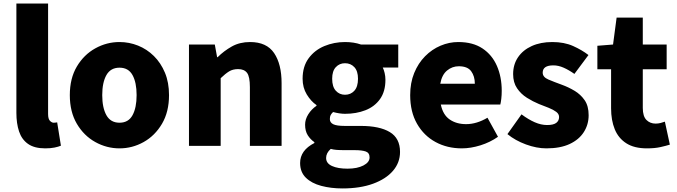

<svg xmlns="http://www.w3.org/2000/svg" viewBox="-20 -819 3801 1078"><path d="M234 14Q173 14 137.5 -11Q102 -36 87 -81Q72 -126 72 -185V-799H250V-179Q250 -151 260.5 -140.5Q271 -130 281 -130Q286 -130 290 -130.5Q294 -131 301 -132L322 -1Q308 5 286 9.5Q264 14 234 14Z M651 14Q579 14 515 -21.5Q451 -57 411.5 -124Q372 -191 372 -285Q372 -379 411.5 -445.5Q451 -512 515 -547.5Q579 -583 651 -583Q705 -583 755 -563Q805 -543 844 -504.5Q883 -466 906 -411Q929 -356 929 -285Q929 -191 889.5 -124Q850 -57 786.5 -21.5Q723 14 651 14ZM651 -130Q701 -130 724 -172Q747 -214 747 -285Q747 -356 724 -397.5Q701 -439 651 -439Q601 -439 577.5 -397.5Q554 -356 554 -285Q554 -214 577.5 -172Q601 -130 651 -130Z M1041 0V-569H1186L1199 -498H1202Q1237 -533 1281.5 -558Q1326 -583 1384 -583Q1477 -583 1519 -521Q1561 -459 1561 -352V0H1383V-330Q1383 -389 1367 -410Q1351 -431 1317 -431Q1287 -431 1266 -418Q1245 -405 1219 -380V0Z M1903 239Q1838 239 1783.5 224.5Q1729 210 1697 178.5Q1665 147 1665 96Q1665 25 1745 -16V-21Q1723 -36 1708 -59.5Q1693 -83 1693 -119Q1693 -149 1711 -177.5Q1729 -206 1757 -225V-229Q1726 -250 1702.5 -288.5Q1679 -327 1679 -377Q1679 -446 1713 -492Q1747 -538 1801.5 -560.5Q1856 -583 1917 -583Q1967 -583 2007 -569H2216V-440H2129Q2135 -428 2139.5 -409.5Q2144 -391 2144 -371Q2144 -305 2113.5 -262.5Q2083 -220 2031.5 -200Q1980 -180 1917 -180Q1903 -180 1886 -182.5Q1869 -185 1850 -190Q1841 -181 1836.5 -173Q1832 -165 1832 -150Q1832 -131 1851 -121.5Q1870 -112 1916 -112H2006Q2111 -112 2168.5 -77.5Q2226 -43 2226 34Q2226 94 2186.5 140Q2147 186 2074.5 212.5Q2002 239 1903 239ZM1917 -287Q1949 -287 1969.5 -309.5Q1990 -332 1990 -377Q1990 -420 1969.5 -442Q1949 -464 1917 -464Q1886 -464 1865.5 -442Q1845 -420 1845 -377Q1845 -332 1865.5 -309.5Q1886 -287 1917 -287ZM1931 128Q1986 128 2020.5 110Q2055 92 2055 65Q2055 39 2033.5 31.5Q2012 24 1972 24H1918Q1887 24 1869 22.5Q1851 21 1837 17Q1811 40 1811 68Q1811 98 1844 113Q1877 128 1931 128Z M2573 14Q2491 14 2425.5 -21.5Q2360 -57 2321.5 -124Q2283 -191 2283 -285Q2283 -354 2305.5 -409Q2328 -464 2366.5 -503Q2405 -542 2453.5 -562.5Q2502 -583 2553 -583Q2635 -583 2689 -547Q2743 -511 2770 -449Q2797 -387 2797 -309Q2797 -285 2794.5 -264Q2792 -243 2789 -232H2455Q2467 -174 2505 -148Q2543 -122 2597 -122Q2656 -122 2717 -158L2776 -51Q2732 -20 2677.5 -3Q2623 14 2573 14ZM2452 -349H2646Q2646 -391 2625.5 -419Q2605 -447 2556 -447Q2519 -447 2490 -423Q2461 -399 2452 -349Z M3048 14Q2993 14 2933 -8Q2873 -30 2829 -66L2908 -177Q2947 -148 2982.5 -132.5Q3018 -117 3052 -117Q3087 -117 3103 -129Q3119 -141 3119 -162Q3119 -179 3103 -191Q3087 -203 3061 -213.5Q3035 -224 3006 -235Q2972 -249 2938.5 -270Q2905 -291 2883 -323.5Q2861 -356 2861 -403Q2861 -457 2888.5 -497.5Q2916 -538 2965.5 -560.5Q3015 -583 3081 -583Q3148 -583 3198 -560.5Q3248 -538 3284 -510L3205 -404Q3174 -426 3144.5 -439Q3115 -452 3087 -452Q3027 -452 3027 -411Q3027 -386 3059 -372.5Q3091 -359 3135 -343Q3171 -330 3205.5 -309.5Q3240 -289 3262.5 -256.5Q3285 -224 3285 -172Q3285 -120 3258 -77.5Q3231 -35 3178.5 -10.5Q3126 14 3048 14Z M3612 14Q3541 14 3496.5 -14.5Q3452 -43 3431.5 -93.5Q3411 -144 3411 -211V-430H3334V-562L3422 -569L3442 -720H3589V-569H3723V-430H3589V-213Q3589 -166 3609.5 -145.5Q3630 -125 3661 -125Q3675 -125 3689 -128.5Q3703 -132 3713 -136L3741 -7Q3719 0 3687.5 7Q3656 14 3612 14Z"/></svg>

Font: Source Han Sans SC Heavy
Style: Regular
Weight: 900
Designer: Ryoko NISHIZUKA Ë•øÂ°öÊ∂ºÂ≠ê (kana, bopomofo & ideographs); Paul D. Hunt (Latin, Greek & Cyrillic); Sandoll Communicatio
Foundry: Adobe
Version: Version 2.004;hotconv 1.0.118;makeotfexe 2.5.65603